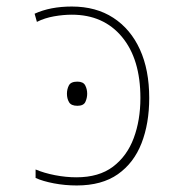

<svg xmlns="http://www.w3.org/2000/svg" viewBox="-20 -558 570 588"><path d="M215 10Q179 10 145 3.5Q111 -3 89 -13V-39Q115 -28 148.5 -21.5Q182 -15 214 -15Q283 -15 326 -47.5Q369 -80 389.5 -135Q410 -190 410 -258Q410 -377 353.5 -445Q297 -513 200 -513Q174 -513 145.5 -508Q117 -503 93 -491L86 -516Q134 -538 200 -538Q274 -538 327 -503.5Q380 -469 408.5 -406.5Q437 -344 437 -258Q437 -180 413.5 -119.5Q390 -59 341 -24.5Q292 10 215 10ZM217 -234Q198 -234 191.5 -245Q185 -256 185 -271Q185 -285 191 -296.5Q197 -308 217 -308Q235 -308 241 -296.5Q247 -285 247 -271Q247 -258 241.5 -246Q236 -234 217 -234Z"/></svg>

Font: Noto Sans Mono Condensed Thin
Style: Regular
Weight: 100
Width: 3
Designer: Monotype Design Team
Foundry: Monotype Imaging Inc.
Version: Version 2.014; ttfautohint (v1.8.4.7-5d5b)